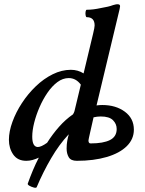

<svg xmlns="http://www.w3.org/2000/svg" viewBox="-20 -745 684 905"><path d="M153 137Q151 142 139.5 139Q128 136 118.5 130.5Q109 125 111 120Q122 89 135 58Q148 27 163 -2Q148 5 133.5 9Q119 13 104 13Q63 13 42.5 -16.5Q22 -46 22 -86Q22 -125 38.5 -170.5Q55 -216 83.5 -259.5Q112 -303 149 -338.5Q186 -374 228.5 -395Q271 -416 314 -416Q347 -416 374 -399L419 -587Q426 -616 426 -625Q426 -664 389 -664Q385 -664 383.5 -673Q382 -682 383.5 -690.5Q385 -699 389 -699Q404 -699 420.5 -701Q437 -703 455 -707Q473 -710 488 -713.5Q503 -717 513 -721Q523 -724 527 -724.5Q531 -725 534 -725Q546 -725 546 -716Q546 -712 545 -709.5Q544 -707 544 -703L435 -248Q448 -250 462 -250Q526 -250 568.5 -218.5Q611 -187 611 -134Q611 -89 577.5 -56Q544 -23 483 -5Q422 13 342 13Q314 13 304 -4Q294 -21 294 -45Q294 -64 297 -81Q300 -98 304 -111H303Q259 -64 221 1Q183 66 153 137ZM158 -52Q174 -52 202 -72Q228 -113 258.5 -147.5Q289 -182 324 -206Q329 -214 331 -221L361 -346Q338 -377 304 -377Q276 -377 250.5 -358Q225 -339 203.5 -307.5Q182 -276 166 -239Q150 -202 141 -166Q132 -130 132 -101Q132 -53 158 -52ZM397 -83Q397 -69 407 -69Q467 -69 498.5 -85Q530 -101 530 -137Q530 -161 512.5 -178.5Q495 -196 455 -196Q438 -196 421 -192L404 -117Q401 -103 399 -94.5Q397 -86 397 -83Z"/></svg>

Font: Junicode SmExp
Style: Bold Italic
Weight: 700
Width: 6
Italic angle: -11°
Designer: Peter S. Baker
Version: Version 2.205; ttfautohint (v1.8.4)